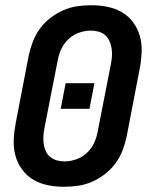

<svg xmlns="http://www.w3.org/2000/svg" viewBox="-20 -702 590 734"><path d="M225 12Q193 12 163 6Q133 0 107.5 -15Q82 -30 64.5 -54Q47 -78 39 -107Q31 -136 32.5 -168Q34 -200 40 -231L90 -491Q96 -518 106 -544Q116 -570 133 -593Q150 -616 173.5 -634Q197 -652 222.5 -663Q248 -674 274.5 -678Q301 -682 328 -682Q360 -682 390.5 -676Q421 -670 446.5 -655Q472 -640 489.5 -616Q507 -592 515 -563Q523 -534 521.5 -502Q520 -470 514 -439L464 -179Q458 -152 448 -126Q438 -100 421 -77Q404 -54 380.5 -36Q357 -18 331.5 -7Q306 4 279 8Q252 12 225 12ZM227 -85Q248 -85 270.5 -92.5Q293 -100 311 -116.5Q329 -133 339 -154Q349 -175 353 -197L404 -457Q407 -472 408 -487.5Q409 -503 406.5 -518Q404 -533 398 -546Q392 -559 381.5 -568Q371 -577 357 -581Q343 -585 327 -585Q306 -585 283.5 -577.5Q261 -570 243 -553.5Q225 -537 215 -516Q205 -495 201 -473L150 -213Q147 -198 146 -182.5Q145 -167 147 -152Q149 -137 155 -124Q161 -111 172 -102Q183 -93 197 -89Q211 -85 227 -85ZM212 -286 231 -384H341L322 -286Z"/></svg>

Font: Lode Term
Style: Bold Italic
Weight: 700
Italic angle: -11°
Monospace: yes
Designer: Belleve Invis
Foundry: Belleve Invis
Version: Version 29.2.0